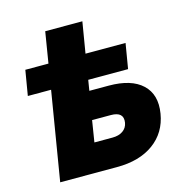

<svg xmlns="http://www.w3.org/2000/svg" viewBox="-99 -749 811 841"><g transform="rotate(-15 306.5 -328.0)"><path d="M32.7 -401.9 51.8 -515.6H156.7L179.7 -656.2H348.1L324.7 -515.6H506.3L487.3 -401.9H306.6L298.8 -354H386.7Q488.8 -354 538.3 -307.4Q587.9 -260.7 574.2 -177.2Q560.5 -93.8 496.1 -46.9Q431.6 0 329.6 0H71.8L138.2 -401.9ZM277.3 -227.1 261.7 -129.9H343.8Q372.6 -129.9 391.1 -142.8Q409.7 -155.8 413.6 -178.7Q421.4 -227.1 362.3 -227.1Z"/></g></svg>

Font: Inter Display ExtraBold
Style: Italic
Weight: 800
Italic angle: -9.39999°
Designer: Rasmus Andersson
Foundry: rsms
Version: Version 4.000;git-a52131595